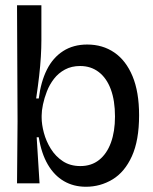

<svg xmlns="http://www.w3.org/2000/svg" viewBox="-20 -700 584 733"><path d="M308 13Q261 13 224 -8.5Q187 -30 162.5 -72Q138 -114 128 -176H120L131 0H45L47 -237L45 -680H138V-546Q138 -518 136 -484Q134 -450 129.5 -410.5Q125 -371 118 -324H128Q136 -388 159 -434Q182 -480 221 -505Q260 -530 313 -530Q372 -530 416.5 -499.5Q461 -469 486 -409Q511 -349 511 -260Q511 -164 483.5 -103.5Q456 -43 409.5 -15Q363 13 308 13ZM287 -66Q329 -66 358.5 -89.5Q388 -113 403.5 -155.5Q419 -198 419 -255Q419 -316 403 -359Q387 -402 357 -425Q327 -448 286 -448Q253 -448 228 -434.5Q203 -421 186 -399Q169 -377 159 -351Q149 -325 144 -301Q139 -277 139 -259V-251Q139 -225 147.5 -193Q156 -161 174 -132Q192 -103 220 -84.5Q248 -66 287 -66Z"/></svg>

Font: Bricolage Grotesque 96pt
Style: Regular
Weight: 400
Version: Version 1.001;gftools[0.9.33.dev8+g029e19f]